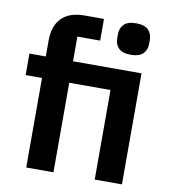

<svg xmlns="http://www.w3.org/2000/svg" viewBox="-83 -818 790 889"><g transform="rotate(10 312.0 -373.0)"><path d="M100 -421H23V-522H100V-597Q100 -666 136.5 -703Q173 -740 244 -740H335V-638H228V-522H550V0H422V-421H228V0H100ZM486 -598Q446 -598 428.5 -616Q411 -634 411 -662V-682Q411 -710 428.5 -728Q446 -746 486 -746Q525 -746 543 -728Q561 -710 561 -682V-662Q561 -634 543 -616Q525 -598 486 -598Z"/></g></svg>

Font: IBM Plex Sans Devanagari SemiBold
Style: Regular
Weight: 600
Designer: Mike Abbink, Paul van der Laan, Pieter van Rosmalen, Erin McLaughlin
Foundry: Bold Monday
Version: Version 1.1